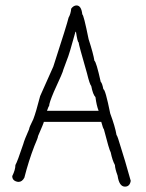

<svg xmlns="http://www.w3.org/2000/svg" viewBox="-20 -696 540 712"><path d="M263.7 -675.8Q281.7 -675.8 285.2 -642.6Q290 -642.6 308.6 -550.8Q326.2 -496.6 330.1 -470.7Q336.9 -467.3 353.5 -392.6Q358.9 -388.2 363.3 -365.2Q370.6 -365.2 388.7 -275.4Q407.2 -225.6 412.1 -195.3Q415 -194.8 429.7 -144.5Q441.4 -108.9 464.8 -25.4Q461.4 -3.9 443.4 -3.9Q421.9 -3.9 416 -44.9Q406.7 -69.8 406.2 -84Q396.5 -101.6 390.6 -130.9Q384.8 -140.1 365.2 -216.8Q362.3 -218.8 355.5 -244.1H142.6Q142.6 -240.7 121.1 -191.4Q121.1 -185.5 107.4 -154.3Q85.9 -98.6 70.3 -37.1Q62 -21.5 48.8 -21.5H46.9Q25.4 -24.9 25.4 -43Q37.1 -66.4 37.1 -84Q44.4 -96.2 66.4 -162.1Q70.3 -177.2 87.9 -216.8Q87.9 -223.1 103.5 -253.9Q113.3 -279.3 128.9 -339.8L177.7 -449.2Q228.5 -605.5 234.4 -630.9Q242.2 -644 244.1 -664.1Q252.9 -675.8 263.7 -675.8ZM259.8 -578.1Q236.3 -492.2 228.5 -474.6L214.8 -437.5Q214.8 -431.2 179.7 -355.5Q162.1 -314 162.1 -302.7Q160.2 -302.7 154.3 -285.2H345.7Q337.9 -304.7 334 -335.9Q324.7 -344.7 318.4 -377Q312.5 -383.3 302.7 -423.8Q271.5 -531.7 271.5 -539.1Q267.6 -539.1 261.7 -578.1Z"/></svg>

Font: CEF Fonts CJK Mono
Style: Regular
Weight: 400
Designer: PartyBoss (派对大魔王)
Version: Release 2.25